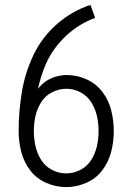

<svg xmlns="http://www.w3.org/2000/svg" viewBox="-20 -755 540 783"><path d="M250 8Q208 8 168 -9.5Q128 -27 102.5 -61Q77 -95 66.5 -136.5Q56 -178 56 -220Q56 -300 69 -379Q82 -458 116.5 -530.5Q151 -603 212 -656.5Q273 -710 349 -735L368 -682Q302 -658 249.5 -609Q197 -560 168 -496Q146 -446 135 -393L140 -399Q161 -424 191 -436.5Q221 -449 252 -449Q295 -449 334 -431Q373 -413 398.5 -379Q424 -345 434 -303.5Q444 -262 444 -220Q444 -178 433.5 -136.5Q423 -95 397.5 -61Q372 -27 332 -9.5Q292 8 250 8ZM250 -48Q281 -48 308.5 -62.5Q336 -77 352.5 -103.5Q369 -130 375.5 -160Q382 -190 382 -220.5Q382 -251 375.5 -281Q369 -311 352.5 -337.5Q336 -364 308.5 -378.5Q281 -393 251 -393Q220 -393 192 -378.5Q164 -364 147.5 -337.5Q131 -311 124.5 -281Q118 -251 118 -220.5Q118 -190 124.5 -160Q131 -130 147.5 -103.5Q164 -77 191.5 -62.5Q219 -48 250 -48Z"/></svg>

Font: Iosevka SS01 Light
Style: Regular
Weight: 300
Monospace: yes
Designer: Belleve Invis
Foundry: Belleve Invis
Version: 2.3.3; ttfautohint (v1.8.3)